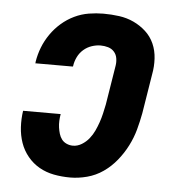

<svg xmlns="http://www.w3.org/2000/svg" viewBox="-45 -580 589 631"><g transform="rotate(5 250.0 -265.0)"><path d="M209 8Q181 8 155 3Q129 -2 107 -14.5Q85 -27 68.5 -47Q52 -67 43.5 -91.5Q35 -116 33.5 -143Q32 -170 36 -197H160Q158 -186 157.5 -174.5Q157 -163 158.5 -152.5Q160 -142 163 -132Q166 -122 172 -114Q178 -106 188 -101.5Q198 -97 209 -97Q224 -97 238 -105.5Q252 -114 262 -126.5Q272 -139 278.5 -153Q285 -167 290 -181.5Q295 -196 298.5 -211Q302 -226 305 -241L326 -371Q328 -383 326 -395.5Q324 -408 316 -417Q308 -426 296 -429.5Q284 -433 271 -433Q257 -433 242 -428Q227 -423 215 -412.5Q203 -402 196 -387.5Q189 -373 187 -358Q187 -358 187 -357.5Q187 -357 186 -356H62Q63 -357 63 -358.5Q63 -360 63 -361Q67 -386 76 -409Q85 -432 99.5 -453Q114 -474 133.5 -491Q153 -508 176 -519Q199 -530 223.5 -534Q248 -538 271 -538Q298 -538 323.5 -534.5Q349 -531 371.5 -520.5Q394 -510 412 -493.5Q430 -477 440 -454.5Q450 -432 451.5 -405.5Q453 -379 448 -353L427 -223Q422 -196 414.5 -168.5Q407 -141 393.5 -114.5Q380 -88 361 -64.5Q342 -41 317.5 -24Q293 -7 264.5 0.5Q236 8 209 8Z"/></g></svg>

Font: Iosevka Slab Extrabold Oblique
Style: Regular
Weight: 800
Italic angle: -9°
Monospace: yes
Designer: Belleve Invis
Foundry: Belleve Invis
Version: Version 11.1.1; ttfautohint (v1.8.3)